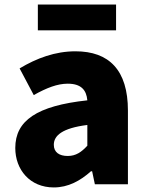

<svg xmlns="http://www.w3.org/2000/svg" viewBox="-20 -808 646 842"><path d="M216 14C279 14 332 -15 379 -57H384L396 0H541V-323C541 -501 458 -583 311 -583C222 -583 141 -553 66 -508L128 -391C185 -423 232 -441 277 -441C335 -441 359 -414 363 -368C141 -344 47 -279 47 -159C47 -64 111 14 216 14ZM277 -124C240 -124 216 -140 216 -173C216 -213 252 -246 363 -260V-169C337 -141 313 -124 277 -124ZM146 -675H489V-788H146Z"/></svg>

Font: Noto Sans JP Black
Style: Regular
Weight: 900
Designer: Ryoko NISHIZUKA 西塚涼子 (kana, bopomofo & ideographs); Paul D. Hunt (Latin, Greek & Cyrillic); Sandoll Communications 산돌커뮤니
Foundry: Adobe
Version: Version 2.002;hotconv 1.0.116;makeotfexe 2.5.65601